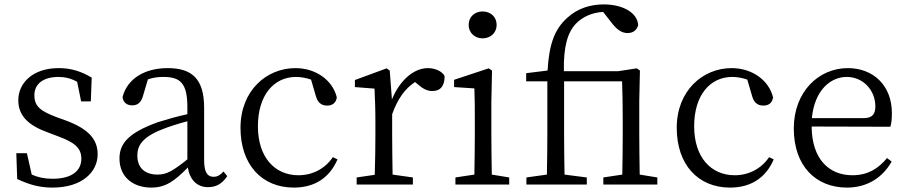

<svg xmlns="http://www.w3.org/2000/svg" viewBox="-20 -837 4119 871"><path d="M238 -305C164 -333 136 -354 136 -405C136 -454 173 -488 246 -488C275 -488 303 -481 330 -466L348 -377H392L396 -485C348 -513 304 -528 246 -528C128 -528 63 -460 63 -382C63 -308 115 -266 195 -237L245 -218C318 -191 349 -166 349 -117C349 -63 307 -26 218 -26C181 -26 151 -33 124 -45L102 -142H54L58 -25C111 0 158 14 218 14C354 14 423 -58 423 -137C423 -204 383 -252 277 -291Z M830 -114C766 -63 737 -45 695 -45C641 -45 603 -72 603 -132C603 -172 621 -214 718 -251C745 -262 789 -276 830 -287ZM994 -59C979 -43 967 -35 949 -35C922 -35 906 -53 906 -111V-348C906 -478 852 -528 741 -528C635 -528 557 -479 536 -397C538 -373 555 -359 580 -359C606 -359 621 -374 629 -403L651 -477C677 -486 700 -488 721 -488C797 -488 830 -461 830 -351V-319C784 -309 736 -295 697 -283C561 -234 522 -185 522 -118C522 -32 586 14 666 14C731 14 771 -15 832 -77C841 -22 873 12 924 12C959 12 987 -2 1011 -38Z M1490 -124C1454 -71 1397 -42 1334 -42C1226 -42 1150 -124 1150 -264C1150 -405 1222 -488 1323 -488C1344 -488 1367 -484 1391 -476L1413 -401C1420 -376 1434 -358 1464 -358C1488 -358 1504 -370 1508 -395C1489 -474 1412 -528 1320 -528C1190 -528 1071 -427 1071 -257C1071 -91 1167 14 1313 14C1411 14 1477 -34 1511 -114Z M1748 -517 1734 -527 1590 -474V-442L1679 -435C1681 -388 1683 -347 1683 -283V-228C1683 -177 1682 -100 1680 -44L1598 -32V0H1853V-32L1761 -45C1760 -101 1759 -177 1759 -228V-319C1784 -388 1816 -434 1863 -465L1877 -453C1897 -436 1916 -424 1941 -424C1980 -424 1997 -449 1997 -492C1986 -514 1953 -528 1921 -528C1858 -528 1794 -474 1758 -386Z M2169 -663C2205 -663 2233 -688 2233 -724C2233 -761 2205 -785 2169 -785C2134 -785 2106 -761 2106 -724C2106 -688 2134 -663 2169 -663ZM2211 -45C2210 -100 2209 -177 2209 -228V-375L2212 -517L2197 -527L2040 -475V-442L2132 -436C2134 -386 2134 -346 2134 -284V-228C2134 -177 2133 -100 2132 -45L2046 -32V0H2290V-32Z M2882 -45C2881 -100 2880 -177 2880 -228V-379L2883 -517L2869 -527L2784 -514H2538C2536 -627 2555 -690 2593 -730C2623 -761 2666 -780 2716 -783L2759 -728C2781 -701 2802 -687 2827 -687C2853 -687 2870 -702 2875 -723C2872 -779 2806 -817 2719 -817C2660 -817 2600 -800 2552 -755C2494 -702 2471 -634 2464 -517L2367 -505V-468H2463V-228C2463 -167 2462 -106 2461 -45L2368 -32V0H2642V-32L2541 -45C2540 -106 2539 -167 2539 -228V-468H2802C2804 -413 2805 -364 2805 -287V-228C2805 -177 2804 -100 2803 -45L2717 -32V0H2962V-32Z M3469 -124C3433 -71 3376 -42 3313 -42C3205 -42 3129 -124 3129 -264C3129 -405 3201 -488 3302 -488C3323 -488 3346 -484 3370 -476L3392 -401C3399 -376 3413 -358 3443 -358C3467 -358 3483 -370 3487 -395C3468 -474 3391 -528 3299 -528C3169 -528 3050 -427 3050 -257C3050 -91 3146 14 3292 14C3390 14 3456 -34 3490 -114Z M3663 -301C3675 -428 3748 -488 3821 -488C3898 -488 3951 -425 3951 -355C3951 -323 3941 -301 3897 -301ZM4019 -262C4024 -277 4026 -298 4026 -324C4026 -449 3942 -528 3826 -528C3694 -528 3581 -421 3581 -254C3581 -83 3682 14 3822 14C3915 14 3984 -32 4025 -104L4004 -120C3965 -73 3918 -42 3847 -42C3741 -42 3663 -115 3662 -263Z"/></svg>

Font: Source Han Serif AKR9
Style: Regular
Weight: 400
Designer: Ryoko NISHIZUKA 西塚涼子 (kana & ideographs); Frank Grießhammer (Latin, Greek & Cyrillic); Sandoll Communications 산돌커뮤니케이션, 
Foundry: Adobe Systems Incorporated
Version: Version 1.005;hotconv 1.0.107;makeotfexe 2.5.65593